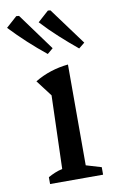

<svg xmlns="http://www.w3.org/2000/svg" viewBox="-127 -786 488 831"><g transform="rotate(-10 117.0 -370.5)"><path d="M24 0V-30Q38 -38 53.5 -44.5Q69 -51 87 -55L97 -377L43 -448Q76 -468 113 -480Q150 -492 190 -496V-53L257 -33V0ZM112 -556Q71 -589 32.5 -624.5Q-6 -660 -42 -698L6 -741L18 -740L137 -577ZM250 -556Q210 -589 171 -624.5Q132 -660 97 -698L145 -741L156 -740L276 -577Z"/></g></svg>

Font: Piazzolla Medium
Style: Regular
Weight: 500
Designer: Juan Pablo del Peral
Foundry: Huerta Tipografica
Version: Version 1.330